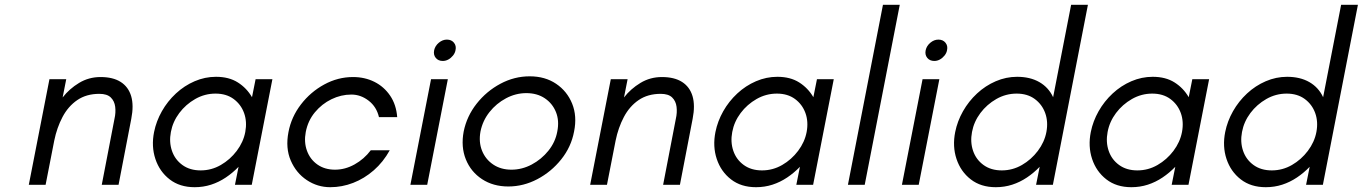

<svg xmlns="http://www.w3.org/2000/svg" viewBox="-20 -770 5678 800"><path d="M100 0 186 -440H256L241 -364Q269 -400 309.5 -424.5Q350 -449 399 -449Q451 -449 483 -428.5Q515 -408 526.5 -369.5Q538 -331 527 -275L474 0H404L457 -275Q463 -301 460 -325Q457 -349 441.5 -364Q426 -379 394 -379Q340 -379 302 -353Q264 -327 240.5 -282.5Q217 -238 206 -184L170 0Z M791 10Q729 10 687 -22.5Q645 -55 627.5 -107.5Q610 -160 622 -220Q631 -265 654.5 -306.5Q678 -348 713 -380.5Q748 -413 791 -431.5Q834 -450 880 -450Q934 -450 971 -426.5Q1008 -403 1030 -365L1045 -440H1115L1029 0H959L974 -75Q950 -50 921 -30.5Q892 -11 859.5 -0.5Q827 10 791 10ZM816 -60Q861 -60 900 -82.5Q939 -105 966.5 -141.5Q994 -178 1002 -220Q1010 -263 997 -299Q984 -335 953.5 -357.5Q923 -380 878 -380Q833 -380 793.5 -357.5Q754 -335 727 -299Q700 -263 692 -220Q684 -178 696.5 -141.5Q709 -105 740 -82.5Q771 -60 816 -60Z M1356 10Q1303 10 1258.5 -19.5Q1214 -49 1191.5 -101Q1169 -153 1182 -220Q1194 -283 1234 -335Q1274 -387 1331 -418Q1388 -449 1451 -449Q1500 -449 1540 -429Q1580 -409 1605.5 -371.5Q1631 -334 1635 -282H1559Q1549 -325 1516 -350.5Q1483 -376 1444 -376Q1401 -376 1361 -356.5Q1321 -337 1292 -302Q1263 -267 1254 -220Q1246 -178 1259 -142Q1272 -106 1302.5 -84.5Q1333 -63 1376 -63Q1418 -63 1457.5 -85Q1497 -107 1525 -144H1604Q1577 -95 1537.5 -60.5Q1498 -26 1451.5 -8Q1405 10 1356 10Z M1690 0 1776 -440H1846L1760 0ZM1825 -516Q1806 -516 1795.5 -529Q1785 -542 1789 -561Q1793 -579 1808.5 -592Q1824 -605 1842 -605Q1861 -605 1871.5 -592Q1882 -579 1878 -561Q1876 -549 1867.5 -538.5Q1859 -528 1848 -522Q1837 -516 1825 -516Z M2098 7Q2035 7 1988.5 -23.5Q1942 -54 1921 -106Q1900 -158 1912 -222Q1925 -286 1966 -338Q2007 -390 2065 -421Q2123 -452 2187 -452Q2251 -452 2297 -421Q2343 -390 2364 -338Q2385 -286 2372 -222Q2360 -158 2318.5 -106Q2277 -54 2219 -23.5Q2161 7 2098 7ZM2111 -63Q2155 -63 2195.5 -84.5Q2236 -106 2265 -142Q2294 -178 2302 -222Q2311 -267 2296.5 -303Q2282 -339 2250 -360.5Q2218 -382 2173 -382Q2129 -382 2088.5 -360.5Q2048 -339 2019.5 -303Q1991 -267 1982 -222Q1974 -178 1988.5 -142Q2003 -106 2035 -84.5Q2067 -63 2111 -63Z M2439 0 2525 -440H2595L2580 -364Q2608 -400 2648.5 -424.5Q2689 -449 2738 -449Q2790 -449 2822 -428.5Q2854 -408 2865.5 -369.5Q2877 -331 2866 -275L2813 0H2743L2796 -275Q2802 -301 2799 -325Q2796 -349 2780.5 -364Q2765 -379 2733 -379Q2679 -379 2641 -353Q2603 -327 2579.5 -282.5Q2556 -238 2545 -184L2509 0Z M3130 10Q3068 10 3026 -22.5Q2984 -55 2966.5 -107.5Q2949 -160 2961 -220Q2970 -265 2993.5 -306.5Q3017 -348 3052 -380.5Q3087 -413 3130 -431.5Q3173 -450 3219 -450Q3273 -450 3310 -426.5Q3347 -403 3369 -365L3384 -440H3454L3368 0H3298L3313 -75Q3289 -50 3260 -30.5Q3231 -11 3198.5 -0.5Q3166 10 3130 10ZM3155 -60Q3200 -60 3239 -82.5Q3278 -105 3305.5 -141.5Q3333 -178 3341 -220Q3349 -263 3336 -299Q3323 -335 3292.5 -357.5Q3262 -380 3217 -380Q3172 -380 3132.5 -357.5Q3093 -335 3066 -299Q3039 -263 3031 -220Q3023 -178 3035.5 -141.5Q3048 -105 3079 -82.5Q3110 -60 3155 -60Z M3513 0 3659 -750H3729L3583 0Z M3738 0 3824 -440H3894L3808 0ZM3873 -516Q3854 -516 3843.5 -529Q3833 -542 3837 -561Q3841 -579 3856.5 -592Q3872 -605 3890 -605Q3909 -605 3919.5 -592Q3930 -579 3926 -561Q3924 -549 3915.5 -538.5Q3907 -528 3896 -522Q3885 -516 3873 -516Z M4129 10Q4067 10 4025 -22.5Q3983 -55 3965.5 -107.5Q3948 -160 3960 -220Q3969 -265 3992.5 -306.5Q4016 -348 4051 -380.5Q4086 -413 4129 -431.5Q4172 -450 4218 -450Q4272 -450 4310.5 -428Q4349 -406 4368 -365L4443 -750H4513L4367 0H4297L4312 -75Q4288 -50 4259 -30.5Q4230 -11 4197.5 -0.5Q4165 10 4129 10ZM4154 -60Q4199 -60 4238 -82.5Q4277 -105 4304.5 -141.5Q4332 -178 4340 -220Q4348 -263 4335 -299Q4322 -335 4291.5 -357.5Q4261 -380 4216 -380Q4171 -380 4131.5 -357.5Q4092 -335 4065 -299Q4038 -263 4030 -220Q4022 -178 4034.5 -141.5Q4047 -105 4078 -82.5Q4109 -60 4154 -60Z M4694 10Q4632 10 4590 -22.5Q4548 -55 4530.5 -107.5Q4513 -160 4525 -220Q4534 -265 4557.5 -306.5Q4581 -348 4616 -380.5Q4651 -413 4694 -431.5Q4737 -450 4783 -450Q4837 -450 4874 -426.5Q4911 -403 4933 -365L4948 -440H5018L4932 0H4862L4877 -75Q4853 -50 4824 -30.5Q4795 -11 4762.5 -0.5Q4730 10 4694 10ZM4719 -60Q4764 -60 4803 -82.5Q4842 -105 4869.5 -141.5Q4897 -178 4905 -220Q4913 -263 4900 -299Q4887 -335 4856.5 -357.5Q4826 -380 4781 -380Q4736 -380 4696.5 -357.5Q4657 -335 4630 -299Q4603 -263 4595 -220Q4587 -178 4599.5 -141.5Q4612 -105 4643 -82.5Q4674 -60 4719 -60Z M5254 10Q5192 10 5150 -22.5Q5108 -55 5090.5 -107.5Q5073 -160 5085 -220Q5094 -265 5117.5 -306.5Q5141 -348 5176 -380.5Q5211 -413 5254 -431.5Q5297 -450 5343 -450Q5397 -450 5435.5 -428Q5474 -406 5493 -365L5568 -750H5638L5492 0H5422L5437 -75Q5413 -50 5384 -30.5Q5355 -11 5322.5 -0.5Q5290 10 5254 10ZM5279 -60Q5324 -60 5363 -82.5Q5402 -105 5429.5 -141.5Q5457 -178 5465 -220Q5473 -263 5460 -299Q5447 -335 5416.5 -357.5Q5386 -380 5341 -380Q5296 -380 5256.5 -357.5Q5217 -335 5190 -299Q5163 -263 5155 -220Q5147 -178 5159.5 -141.5Q5172 -105 5203 -82.5Q5234 -60 5279 -60Z"/></svg>

Font: Teachers
Style: Italic
Weight: 400
Italic angle: -11°
Designer: Alfredo Marco Pradil, Chank Diesel
Version: Version 1.001